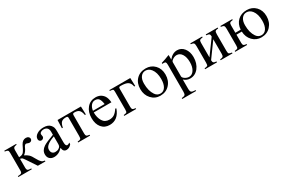

<svg xmlns="http://www.w3.org/2000/svg" viewBox="106 -1572 4308 2901"><g transform="rotate(-30 2260.5 -121.5)"><path d="M495 0H363L254 -164Q228 -203 217.5 -212Q207 -221 182 -225V-67Q182 -40 193 -28.5Q204 -17 234 -16L257 -15V0H23V-15L51 -17Q79 -19 88.5 -30Q98 -41 98 -67V-377Q98 -412 86.5 -422Q75 -432 37 -436V-450H244V-436Q208 -432 195 -419.5Q182 -407 182 -379V-253Q220 -253 248 -270Q258 -276 269 -291.5Q280 -307 287 -320.5Q294 -334 306 -358Q318 -382 323 -392Q357 -456 414 -456Q442 -456 458.5 -442Q475 -428 475 -408Q475 -389 462 -376.5Q449 -364 429 -364Q417 -364 399 -371.5Q381 -379 375 -379Q360 -379 348.5 -364Q337 -349 329 -329Q321 -309 303 -283.5Q285 -258 261 -242V-240Q301 -222 328.5 -196.5Q356 -171 384 -116Q412 -62 442 -34Q459 -18 495 -15Z M949 -66V-38Q911 10 859 10Q802 10 795 -63H794Q730 10 645 10Q598 10 569 -17.5Q540 -45 540 -94Q540 -164 610 -211Q653 -240 794 -292V-346Q794 -390 771 -411.5Q748 -433 712 -433Q682 -433 662 -420Q642 -407 642 -387Q642 -378 645 -367Q648 -356 648 -345Q648 -330 634.5 -317Q621 -304 602 -304Q585 -304 572 -317Q559 -330 559 -350Q559 -398 610 -430Q657 -460 725 -460Q806 -460 843 -415Q862 -392 868.5 -370Q875 -348 875 -304V-113Q875 -47 906 -47Q926 -47 949 -66ZM794 -130V-264Q703 -232 662 -194Q628 -163 628 -125Q628 -87 647 -67.5Q666 -48 697 -48Q734 -48 759 -64Q780 -78 787 -92.5Q794 -107 794 -130Z M1379 -309H1362Q1352 -369 1326.5 -395.5Q1301 -422 1244 -422Q1225 -422 1218.5 -415Q1212 -408 1212 -390V-72Q1212 -41 1224 -29.5Q1236 -18 1274 -15V0H1066V-15Q1107 -18 1117.5 -27.5Q1128 -37 1128 -79V-390Q1128 -410 1121 -416Q1114 -422 1094 -422Q1038 -422 1013 -395.5Q988 -369 978 -309H961L966 -450H1374Z M1808 -164 1824 -157Q1764 10 1615 10Q1527 10 1476 -51.5Q1425 -113 1425 -217Q1425 -324 1482 -392Q1539 -460 1632 -460Q1722 -460 1771 -391Q1799 -351 1805 -275H1497Q1497 -186 1534.5 -124Q1572 -62 1650 -62Q1700 -62 1735.5 -85Q1771 -108 1808 -164ZM1499 -303H1703Q1694 -368 1673 -397.5Q1652 -427 1605 -427Q1564 -427 1535.5 -393.5Q1507 -360 1499 -303Z M2240 -309H2223Q2213 -369 2175.5 -394.5Q2138 -420 2048 -420Q2029 -420 2022.5 -413Q2016 -406 2016 -388V-72Q2016 -41 2028 -29.5Q2040 -18 2078 -15V0H1870V-15Q1911 -18 1921.5 -27.5Q1932 -37 1932 -79V-388Q1932 -419 1921.5 -426Q1911 -433 1870 -435V-450H2235Z M2723 -231Q2723 -126 2660.5 -58Q2598 10 2498 10Q2406 10 2344 -57.5Q2282 -125 2282 -228Q2282 -332 2344 -396Q2406 -460 2507 -460Q2600 -460 2661.5 -396.5Q2723 -333 2723 -231ZM2633 -204Q2633 -318 2583 -382Q2543 -432 2488 -432Q2436 -432 2404 -389.5Q2372 -347 2372 -273Q2372 -145 2425 -68Q2459 -18 2515 -18Q2570 -18 2601.5 -67.5Q2633 -117 2633 -204Z M2911 -458V-381Q2974 -460 3055 -460Q3128 -460 3175 -400Q3222 -340 3222 -247Q3222 -137 3164.5 -63.5Q3107 10 3018 10Q2958 10 2911 -33V126Q2911 173 2927 187Q2943 201 2999 202V217H2757V202Q2801 198 2814 185Q2827 172 2827 133V-337Q2827 -372 2819 -383Q2811 -394 2786 -394Q2770 -394 2761 -393V-409Q2831 -430 2905 -460ZM2911 -334V-88Q2911 -65 2945.5 -42.5Q2980 -20 3015 -20Q3069 -20 3102.5 -72Q3136 -124 3136 -207Q3136 -295 3102.5 -347.5Q3069 -400 3013 -400Q2978 -400 2944.5 -378Q2911 -356 2911 -334Z M3760 -450V-435Q3720 -432 3709 -420.5Q3698 -409 3698 -366V-79Q3698 -40 3709 -29.5Q3720 -19 3759 -15V0H3552V-15Q3590 -18 3602 -29.5Q3614 -41 3614 -74V-330L3427 -72Q3427 -41 3439 -29.5Q3451 -18 3489 -15V0H3281V-15Q3322 -18 3332.5 -27.5Q3343 -37 3343 -79V-366Q3343 -406 3331.5 -418.5Q3320 -431 3282 -435V-450H3489V-435Q3449 -431 3438 -420Q3427 -409 3427 -377V-121L3614 -378Q3614 -410 3602 -421Q3590 -432 3552 -435V-450Z M3952 -248H4045Q4051 -344 4112 -402Q4173 -460 4270 -460Q4363 -460 4424.5 -396.5Q4486 -333 4486 -231Q4486 -126 4423.5 -58Q4361 10 4261 10Q4172 10 4110.5 -53.5Q4049 -117 4045 -215H3952V-72Q3952 -41 3964 -29.5Q3976 -18 4014 -15V0H3806V-15Q3847 -18 3857.5 -27.5Q3868 -37 3868 -79V-366Q3868 -406 3856.5 -418.5Q3845 -431 3807 -435V-450H4014V-435Q3974 -431 3963 -420Q3952 -409 3952 -377ZM4396 -204Q4396 -318 4346 -382Q4306 -432 4251 -432Q4199 -432 4167 -389.5Q4135 -347 4135 -273Q4135 -145 4188 -68Q4222 -18 4278 -18Q4333 -18 4364.5 -67.5Q4396 -117 4396 -204Z"/></g></svg>

Font: STIX
Style: Regular
Weight: 400
Designer: MicroPress Inc., with final additions and corrections provided by Coen Hoffman, Elsevier (retired)
Version: Version 1.1.1